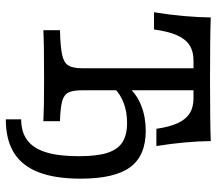

<svg xmlns="http://www.w3.org/2000/svg" viewBox="-62 -549 739 655"><g transform="rotate(90 307.5 -221.5)"><path d="M212.9 -133.9V-512.1H185.5Q154.8 -512.1 133.9 -498.4Q112.9 -484.7 100 -455.2Q87.1 -425.8 80.6 -377.4H21.8Q38.7 -481.5 39.5 -571Q101.6 -568.5 250.8 -568.5Q399.2 -568.5 461.3 -571Q462.1 -487.1 478.2 -385.5H419.4Q412.9 -430.6 400 -458.5Q387.1 -486.3 366.5 -499.2Q346 -512.1 315.3 -512.1H287.9V-133.9Q287.9 -100.8 295.6 -85.5Q303.2 -70.2 325 -64.1Q346.8 -58.1 393.5 -56.5V0Q349.2 -2.4 250.8 -2.4Q133.1 -2.4 83.1 0V-56.5Q141.1 -58.1 167.7 -64.1Q194.4 -70.2 203.6 -85.5Q212.9 -100.8 212.9 -133.9ZM512.9 -121Q512.9 -182.3 501.6 -217.7Q490.3 -253.2 465.7 -269.4Q441.1 -285.5 399.2 -285.5Q362.1 -285.5 331.9 -274.2Q301.6 -262.9 279.8 -241.1V-292.7Q303.2 -319.4 341.5 -334.3Q379.8 -349.2 426.6 -349.2Q511.3 -349.2 550.4 -296Q589.5 -242.7 589.5 -127.4Q589.5 -40.3 567.7 16.1Q546 72.6 501.2 100.4Q456.5 128.2 387.1 128.2V75.8Q430.6 75.8 458.5 54.8Q486.3 33.9 499.6 -9.3Q512.9 -52.4 512.9 -121Z"/></g></svg>

Font: Playfair Micro SmCond SmLight
Style: Regular
Weight: 360
Width: 4
Designer: Claus Eggers Sørensen
Foundry: Claus Eggers Sørensen
Version: Version 2.100;Glyphs 3.2 (3219)